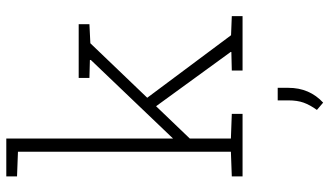

<svg xmlns="http://www.w3.org/2000/svg" viewBox="-241 -561 1061 619"><g transform="rotate(-90 289.5 -251.5)"><path d="M30.3 0V-34.7L109.9 -37.6V-724.1L30.3 -727.1V-761.7H152.3V-37.6L231.9 -34.7V0ZM371.6 0V-34.7L431.2 -36.1L431.6 -38.1L246.6 -292.5L272 -323.2L485.4 -37.1L546.9 -34.7V0ZM147.5 -165 132.3 -203.1 405.8 -489.3 405.3 -492.2 347.7 -493.7V-528.3H521V-493.7L459.5 -490.7ZM268.1 259.8 244.6 239.7Q260.7 217.3 268.1 196.8Q275.4 176.3 275.4 147.9V113.3H315.9V147Q315.9 182.1 303.7 210.2Q291.5 238.3 268.1 259.8Z"/></g></svg>

Font: Roboto Slab ExtraLight
Style: Regular
Weight: 250
Designer: Google
Version: Version 2.000; ttfautohint (v1.8.1.43-b0c9)